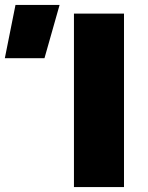

<svg xmlns="http://www.w3.org/2000/svg" viewBox="-222 -755 598 775"><path d="M76.5 0V-700H278.5V0ZM-202.5 -520 -159.5 -735H18.5L-42.5 -520Z"/></svg>

Font: Geologica Black
Style: Regular
Weight: 900
Designer: Sindre Bremnes, Frode Helland
Foundry: Monokrom Skriftforlag AS
Version: Version 1.010;gftools[0.9.28]